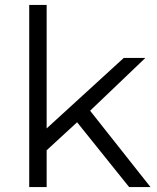

<svg xmlns="http://www.w3.org/2000/svg" viewBox="-20 -762 641 782"><path d="M506 0H593L347 -311L572 -526H484L170 -239V-742H99V0H170V-150L294 -264Z"/></svg>

Font: Montserrat Lite
Style: Regular
Weight: 400
Designer: Julieta Ulanovsky
Foundry: Julieta Ulanovsky
Version: Version 7.200;PS 007.200;hotconv 1.0.88;makeotf.lib2.5.64775